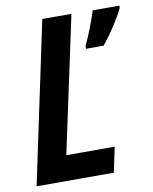

<svg xmlns="http://www.w3.org/2000/svg" viewBox="-81 -776 668 837"><g transform="rotate(-10 252.5 -357.0)"><path d="M355 0 378 -111H164L293 -714H164L13 0ZM407 -553Q435 -587 462 -628.5Q489 -670 505 -703V-713H387Q377 -680 361 -639Q345 -598 329 -565V-553Z"/></g></svg>

Font: Noto Sans UI SemiCondensed
Style: Bold Italic
Weight: 700
Width: 4
Designer: Monotype Design Team
Foundry: Monotype Imaging Inc.
Version: 1.001